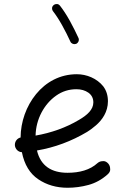

<svg xmlns="http://www.w3.org/2000/svg" viewBox="-20 -888 622 938"><path d="M506.3 -36.6C521.5 -50.3 518.1 -63 518.1 -63.5C518.1 -73.2 515.1 -81.5 508.8 -88.9C495.1 -104 482.4 -100.6 481.9 -100.6C472.2 -100.6 463.9 -97.7 456.5 -91.3C419.9 -57.6 368.2 -43.9 310.1 -43.9C232.4 -43.9 178.7 -76.7 160.6 -152.8C247.1 -167.5 328.6 -197.8 405.8 -243.7C418 -251 431.6 -261.2 447.8 -274.9C479.5 -301.8 507.3 -341.8 507.3 -393.1C507.3 -421.9 499.5 -446.3 484.4 -466.3C453.1 -505.4 402.8 -525.4 355.5 -525.4C272.9 -525.4 204.6 -487.3 156.2 -428.2C107.9 -369.1 81.1 -292.5 80.6 -216.3C63.5 -212.4 52.7 -196.8 52.7 -181.2V-178.2C54.2 -160.2 68.8 -145 86.9 -144.5C99.1 -83.5 126 -39.6 167 -12.2C208 15.6 255.9 29.3 310.1 29.3C343.8 29.3 377.9 24.9 412.1 15.6C446.3 6.3 477.5 -10.7 506.3 -36.6ZM353.5 -452.1C376.5 -452.1 396 -446.3 412.1 -435.1C428.2 -423.3 436 -407.7 436 -387.7C436 -352.5 406.2 -325.7 365.7 -302.2C302.7 -264.6 230 -238.8 153.8 -225.6C154.8 -266.1 164.6 -303.2 182.6 -337.9C200.7 -372.1 224.6 -399.9 254.4 -420.9C284.2 -441.9 316.9 -452.1 353.5 -452.1ZM242.7 -863.8C233.4 -856.4 234.4 -848.1 234.4 -846.2C234.4 -841.3 235.8 -836.9 238.8 -833.5C252 -816.4 267.1 -793.9 283.2 -765.1C299.3 -736.3 312.5 -709.5 323.7 -685.1C328.1 -674.8 338.4 -672.4 344.2 -672.4C346.7 -672.4 349.6 -672.9 352.1 -673.8C363.3 -679.2 365.2 -689 365.2 -694.3C365.2 -697.3 364.7 -700.2 363.3 -702.6C351.6 -728.5 337.4 -756.3 321.3 -786.1C304.7 -815.9 288.6 -840.3 272.9 -860.4C265.6 -869.6 257.8 -868.2 255.9 -868.2C251 -868.2 246.6 -866.7 242.7 -863.8Z"/></svg>

Font: Mikhak
Style: Regular
Weight: 400
Designer: Amin Abedi
Version: Version 3.2